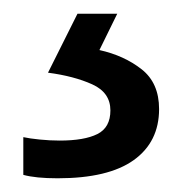

<svg xmlns="http://www.w3.org/2000/svg" viewBox="-20 -20 265 280"><path d="M212 139Q212 187 175 213.5Q138 240 64 240Q32 240 14 235V180Q23 182 38 183.5Q53 185 67 185Q103 185 122 175.5Q141 166 141 141Q141 115 114.5 103Q88 91 50 86L93 0H151L125 53Q161 61 186.5 81Q212 101 212 139Z"/></svg>

Font: Go Noto Kurrent-Regular
Style: Regular
Weight: 400
Designer: Monotype Design Team
Foundry: Monotype Imaging Inc.
Version: Version 2.012; ttfautohint (v1.8.4.7-5d5b)